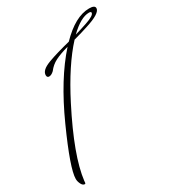

<svg xmlns="http://www.w3.org/2000/svg" viewBox="-190 -863 927 1018"><g transform="rotate(-30 274.0 -354.0)"><path d="M0 -4Q0 -67 98.5 -285.5Q197 -504 313 -633Q262 -619 231.5 -603.5Q201 -588 180 -560Q164 -545 150.5 -545Q137 -545 137 -560Q137 -575 150.5 -588Q164 -601 196 -613Q251 -633 332 -653Q428 -752 513 -752Q548 -752 548 -734Q548 -703 452 -673Q416 -661 364 -647Q271 -546 179 -366Q51 -116 34 28Q34 44 29 44Q16 44 8 27.5Q0 11 0 -4ZM501 -733Q451 -733 383 -667Q428 -680 457 -690Q514 -709 514 -726Q514 -733 501 -733Z"/></g></svg>

Font: Mrs Saint Delafield
Style: Regular
Weight: 400
Designer: Alejandro Paul
Foundry: Alejandro Paul
Version: Version 1.001